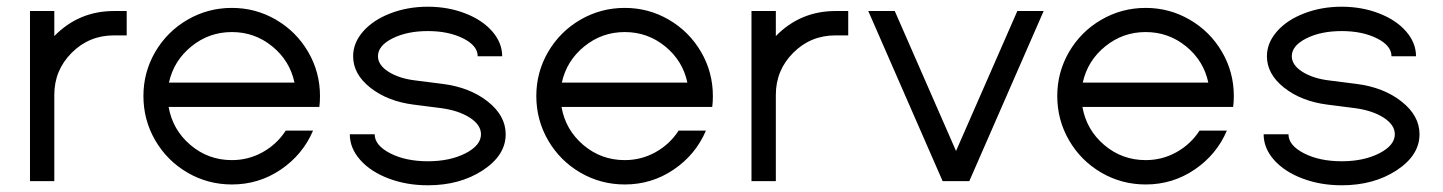

<svg xmlns="http://www.w3.org/2000/svg" viewBox="-20 -534 4253 566"><path d="M68.4 0V-501.5H140.1V-427.7Q212.4 -501.5 315.9 -501.5H353.5V-429.7H315.9Q242.7 -429.7 191.4 -378.4Q140.1 -327.1 140.1 -254.4V0Z M902.8 -148.9Q872.6 -78.1 807.9 -34.2Q743.2 9.8 663.6 9.8Q592.8 9.8 532.7 -25.1Q472.7 -60.1 437.7 -120.1Q402.8 -180.2 402.8 -251Q402.8 -321.3 437.7 -381.1Q472.7 -440.9 532.7 -475.8Q592.8 -510.7 663.6 -510.7Q733.9 -510.7 793.7 -475.8Q853.5 -440.9 888.4 -381.1Q923.3 -321.3 923.3 -251Q923.3 -232.4 921.4 -218.8H851.6H477.1Q488.8 -151.4 541.3 -106.7Q593.8 -62 663.6 -62Q712.4 -62 754.4 -85.4Q796.4 -108.9 822.3 -148.9ZM478 -290.5H848.1Q834.5 -355 782.7 -397.2Q731 -439.5 663.6 -439.5Q596.2 -439.5 544.2 -397.2Q492.2 -355 478 -290.5Z M1460.4 -368.2H1388.2Q1388.2 -399.4 1345.2 -420.9Q1302.2 -442.4 1241.2 -442.4Q1180.2 -442.4 1137.2 -420.9Q1094.2 -399.4 1094.2 -368.2H1021Q1021 -407.7 1050.5 -441.4Q1080.1 -475.1 1130.9 -494.6Q1181.6 -514.2 1241.2 -514.2Q1300.8 -514.2 1351.3 -494.6Q1401.9 -475.1 1431.2 -441.4Q1460.4 -407.7 1460.4 -368.2ZM1011.2 -138.2H1084.5Q1084.5 -105.5 1130.4 -82Q1176.3 -58.6 1241.2 -58.6Q1306.2 -58.6 1352.1 -82Q1397.9 -105.5 1397.9 -138.2Q1397.9 -166 1364.7 -187.3Q1331.5 -208.5 1279.8 -215.3L1199.2 -225.6Q1122.6 -235.4 1071.8 -275.4Q1021 -315.4 1021 -368.2H1094.2Q1094.2 -342.3 1125.2 -322.5Q1156.2 -302.7 1204.1 -296.9L1285.2 -286.6Q1365.2 -276.4 1418 -234.6Q1470.7 -192.9 1470.7 -138.2Q1470.7 -76.2 1403.3 -32Q1335.9 12.2 1241.2 12.2Q1178.7 12.2 1125.7 -7.8Q1072.8 -27.8 1042 -62.5Q1011.2 -97.2 1011.2 -138.2Z M2061 -148.9Q2030.8 -78.1 1966.1 -34.2Q1901.4 9.8 1821.8 9.8Q1751 9.8 1690.9 -25.1Q1630.9 -60.1 1595.9 -120.1Q1561 -180.2 1561 -251Q1561 -321.3 1595.9 -381.1Q1630.9 -440.9 1690.9 -475.8Q1751 -510.7 1821.8 -510.7Q1892.1 -510.7 1951.9 -475.8Q2011.7 -440.9 2046.6 -381.1Q2081.5 -321.3 2081.5 -251Q2081.5 -232.4 2079.6 -218.8H2009.8H1635.3Q1647 -151.4 1699.5 -106.7Q1752 -62 1821.8 -62Q1870.6 -62 1912.6 -85.4Q1954.6 -108.9 1980.5 -148.9ZM1636.2 -290.5H2006.3Q1992.7 -355 1940.9 -397.2Q1889.2 -439.5 1821.8 -439.5Q1754.4 -439.5 1702.4 -397.2Q1650.4 -355 1636.2 -290.5Z M2195.3 0V-501.5H2267.1V-427.7Q2339.4 -501.5 2442.9 -501.5H2480.5V-429.7H2442.9Q2369.6 -429.7 2318.4 -378.4Q2267.1 -327.1 2267.1 -254.4V0Z M2758.8 0 2539.6 -501.5H2617.7L2798.3 -88.9L2979 -501.5H3056.6L2837.4 0Z M3596.7 -148.9Q3566.4 -78.1 3501.7 -34.2Q3437 9.8 3357.4 9.8Q3286.6 9.8 3226.6 -25.1Q3166.5 -60.1 3131.6 -120.1Q3096.7 -180.2 3096.7 -251Q3096.7 -321.3 3131.6 -381.1Q3166.5 -440.9 3226.6 -475.8Q3286.6 -510.7 3357.4 -510.7Q3427.7 -510.7 3487.5 -475.8Q3547.4 -440.9 3582.3 -381.1Q3617.2 -321.3 3617.2 -251Q3617.2 -232.4 3615.2 -218.8H3545.4H3170.9Q3182.6 -151.4 3235.1 -106.7Q3287.6 -62 3357.4 -62Q3406.2 -62 3448.2 -85.4Q3490.2 -108.9 3516.1 -148.9ZM3171.9 -290.5H3542Q3528.3 -355 3476.6 -397.2Q3424.8 -439.5 3357.4 -439.5Q3290 -439.5 3238 -397.2Q3186 -355 3171.9 -290.5Z M4154.3 -368.2H4082Q4082 -399.4 4039.1 -420.9Q3996.1 -442.4 3935.1 -442.4Q3874 -442.4 3831.1 -420.9Q3788.1 -399.4 3788.1 -368.2H3714.8Q3714.8 -407.7 3744.4 -441.4Q3773.9 -475.1 3824.7 -494.6Q3875.5 -514.2 3935.1 -514.2Q3994.6 -514.2 4045.2 -494.6Q4095.7 -475.1 4125 -441.4Q4154.3 -407.7 4154.3 -368.2ZM3705.1 -138.2H3778.3Q3778.3 -105.5 3824.2 -82Q3870.1 -58.6 3935.1 -58.6Q4000 -58.6 4045.9 -82Q4091.8 -105.5 4091.8 -138.2Q4091.8 -166 4058.6 -187.3Q4025.4 -208.5 3973.6 -215.3L3893.1 -225.6Q3816.4 -235.4 3765.6 -275.4Q3714.8 -315.4 3714.8 -368.2H3788.1Q3788.1 -342.3 3819.1 -322.5Q3850.1 -302.7 3897.9 -296.9L3979 -286.6Q4059.1 -276.4 4111.8 -234.6Q4164.6 -192.9 4164.6 -138.2Q4164.6 -76.2 4097.2 -32Q4029.8 12.2 3935.1 12.2Q3872.6 12.2 3819.6 -7.8Q3766.6 -27.8 3735.8 -62.5Q3705.1 -97.2 3705.1 -138.2Z"/></svg>

Font: Basically A Sans Serif
Style: Regular
Weight: 400
Designer: Hyung-Suk Kim
Foundry: Mental Design
Version: 1.000